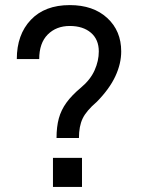

<svg xmlns="http://www.w3.org/2000/svg" viewBox="-20 -734 566 754"><path d="M290 -192H202Q202 -236 211 -269Q220 -302 241 -331Q262 -360 298 -390Q335 -421 351.5 -458Q368 -495 368 -532Q368 -579 337 -605.5Q306 -632 254 -632Q201 -632 167.5 -598.5Q134 -565 134 -502H46Q46 -598 101 -656Q156 -714 254 -714Q346 -714 401 -663.5Q456 -613 456 -532Q456 -484 433 -434.5Q410 -385 360 -334Q319 -299 304.5 -268.5Q290 -238 290 -192ZM188 -114H302V0H188Z"/></svg>

Font: Liter
Style: Regular
Weight: 400
Designer: Anton Skugarov
Foundry: skugi
Version: Version 1.004; ttfautohint (v1.8.4.7-5d5b)